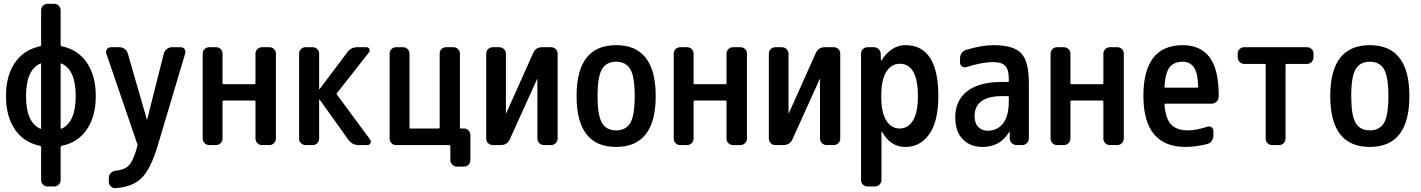

<svg xmlns="http://www.w3.org/2000/svg" viewBox="-20 -770 7540 1019"><path d="M193.4 -432.6Q118.2 -398.4 118.2 -259.8Q118.2 -121.1 193.4 -86.9Q194.3 -85.9 196.3 -86.9Q198.2 -87.9 198.2 -89.8V-429.7Q198.2 -431.6 196.3 -432.6Q194.3 -433.6 193.4 -432.6ZM301.8 -429.7V-89.8Q301.8 -87.9 303.7 -86.9Q305.7 -85.9 306.6 -86.9Q381.8 -121.1 381.8 -260.3Q381.8 -399.4 306.6 -432.6Q305.7 -433.6 303.7 -432.6Q301.8 -431.6 301.8 -429.7ZM192.4 3.9Q106.4 -13.7 59.1 -83Q11.7 -152.3 11.7 -260.3Q11.7 -368.2 59.1 -437Q106.4 -505.9 192.4 -524.4Q198.2 -526.4 198.2 -530.3V-714.8Q198.2 -729.5 208 -739.7Q217.8 -750 233.4 -750H266.6Q281.2 -750 291.5 -740.2Q301.8 -730.5 301.8 -714.8V-530.3Q301.8 -526.4 307.6 -524.4Q393.6 -506.8 440.9 -437.5Q488.3 -368.2 488.3 -260.3Q488.3 -152.3 440.9 -83Q393.6 -13.7 307.6 3.9Q301.8 5.9 301.8 9.8V184.6Q301.8 199.2 292 209.5Q282.2 219.7 266.6 219.7H233.4Q218.8 219.7 208.5 210Q198.2 200.2 198.2 184.6V9.8Q198.2 5.9 192.4 3.9Z M709 -4.9 543.9 -486.3Q540 -498 547.9 -508.8Q555.7 -519.5 568.4 -519.5H613.3Q628.9 -519.5 641.6 -510.3Q654.3 -501 658.2 -486.3L759.8 -134.8H760.7L849.6 -486.3Q853.5 -501 866.2 -510.3Q878.9 -519.5 893.6 -519.5H938.5Q952.1 -519.5 959.5 -509.3Q966.8 -499 962.9 -486.3L816.4 4.9Q779.3 127.9 731 175.3Q682.6 222.7 592.8 228.5Q579.1 229.5 568.4 219.2Q557.6 209 557.6 195.3V172.9Q557.6 158.2 568.4 147.9Q579.1 137.7 593.8 135.7Q642.6 131.8 666 105.5Q689.5 79.1 709 4.9Q710.9 0 709 -4.9Z M1090.8 0Q1076.2 0 1065.9 -9.8Q1055.7 -19.5 1055.7 -35.2V-485.4Q1055.7 -500 1065.9 -509.8Q1076.2 -519.5 1090.8 -519.5H1126Q1140.6 -519.5 1150.9 -509.8Q1161.1 -500 1161.1 -485.4V-328.1Q1161.1 -323.2 1166 -323.2H1331.1Q1335.9 -323.2 1335.9 -328.1V-485.4Q1335.9 -500 1346.2 -509.8Q1356.4 -519.5 1371.1 -519.5H1409.2Q1423.8 -519.5 1434.1 -509.8Q1444.3 -500 1444.3 -485.4V-35.2Q1444.3 -20.5 1434.1 -10.3Q1423.8 0 1409.2 0H1371.1Q1356.4 0 1346.2 -9.8Q1335.9 -19.5 1335.9 -35.2V-231.4Q1335.9 -236.3 1331.1 -236.3H1166Q1161.1 -236.3 1161.1 -231.4V-35.2Q1161.1 -20.5 1150.9 -10.3Q1140.6 0 1126 0Z M1602.5 0Q1587.9 0 1577.6 -9.8Q1567.4 -19.5 1567.4 -35.2V-485.4Q1567.4 -500 1577.6 -509.8Q1587.9 -519.5 1602.5 -519.5H1638.7Q1653.3 -519.5 1663.6 -509.8Q1673.8 -500 1673.8 -485.4V-297.9Q1673.8 -296.9 1674.8 -296.9L1676.8 -297.9L1823.2 -492.2Q1842.8 -520.5 1879.9 -519.5H1924.8Q1935.5 -519.5 1940.4 -509.8Q1945.3 -500 1938.5 -492.2L1768.6 -276.4Q1764.6 -272.5 1768.6 -267.6L1944.3 -29.3Q1951.2 -20.5 1946.3 -10.3Q1941.4 0 1929.7 0H1883.8Q1848.6 0 1828.1 -29.3L1676.8 -241.2Q1675.8 -242.2 1674.8 -242.2Q1673.8 -242.2 1673.8 -241.2V-35.2Q1673.8 -20.5 1664.1 -10.3Q1654.3 0 1638.7 0Z M2083 0Q2068.4 0 2058.1 -9.8Q2047.9 -19.5 2047.9 -35.2V-485.4Q2047.9 -500 2058.1 -509.8Q2068.4 -519.5 2083 -519.5H2118.2Q2132.8 -519.5 2143.1 -509.8Q2153.3 -500 2153.3 -485.4V-92.8Q2153.3 -87.9 2158.2 -87.9H2307.6Q2312.5 -87.9 2313.5 -92.8V-485.4Q2313.5 -500 2323.2 -509.8Q2333 -519.5 2347.7 -519.5H2385.7Q2400.4 -519.5 2410.6 -509.8Q2420.9 -500 2420.9 -485.4V-92.8Q2420.9 -87.9 2425.8 -87.9H2442.4Q2457 -87.9 2466.8 -77.6Q2476.6 -67.4 2476.6 -51.8V79.1Q2476.6 93.8 2466.8 104Q2457 114.3 2442.4 114.3H2406.2Q2391.6 114.3 2380.9 104Q2370.1 93.8 2370.1 79.1V4.9Q2370.1 0 2365.2 0Z M2595.7 0Q2581.1 0 2570.8 -9.8Q2560.5 -19.5 2560.5 -35.2V-485.4Q2560.5 -500 2570.8 -509.8Q2581.1 -519.5 2595.7 -519.5H2628.9Q2643.6 -519.5 2654.3 -509.8Q2665 -500 2665 -485.4V-169.9Q2665 -168.9 2666 -168.9Q2667 -168.9 2667 -169.9L2809.6 -488.3Q2823.2 -520.5 2860.4 -519.5H2904.3Q2918.9 -519.5 2929.2 -509.8Q2939.5 -500 2939.5 -485.4V-35.2Q2939.5 -20.5 2929.2 -10.3Q2918.9 0 2904.3 0H2868.2Q2853.5 0 2842.8 -9.8Q2832 -19.5 2832 -35.2V-349.6Q2832 -350.6 2831.1 -350.6Q2830.1 -350.6 2830.1 -349.6L2686.5 -32.2Q2672.9 0 2636.7 0Z M3325.2 -402.8Q3301.8 -442.4 3250 -442.4Q3198.2 -442.4 3174.8 -402.8Q3151.4 -363.3 3151.4 -260.3Q3151.4 -157.2 3174.8 -117.7Q3198.2 -78.1 3250 -78.1Q3301.8 -78.1 3325.2 -117.7Q3348.6 -157.2 3348.6 -260.3Q3348.6 -363.3 3325.2 -402.8ZM3460 -260.3Q3460 9.8 3250 9.8Q3040 9.8 3040 -260.3Q3040 -530.3 3250 -530.3Q3460 -530.3 3460 -260.3Z M3590.8 0Q3576.2 0 3565.9 -9.8Q3555.7 -19.5 3555.7 -35.2V-485.4Q3555.7 -500 3565.9 -509.8Q3576.2 -519.5 3590.8 -519.5H3626Q3640.6 -519.5 3650.9 -509.8Q3661.1 -500 3661.1 -485.4V-328.1Q3661.1 -323.2 3666 -323.2H3831.1Q3835.9 -323.2 3835.9 -328.1V-485.4Q3835.9 -500 3846.2 -509.8Q3856.4 -519.5 3871.1 -519.5H3909.2Q3923.8 -519.5 3934.1 -509.8Q3944.3 -500 3944.3 -485.4V-35.2Q3944.3 -20.5 3934.1 -10.3Q3923.8 0 3909.2 0H3871.1Q3856.4 0 3846.2 -9.8Q3835.9 -19.5 3835.9 -35.2V-231.4Q3835.9 -236.3 3831.1 -236.3H3666Q3661.1 -236.3 3661.1 -231.4V-35.2Q3661.1 -20.5 3650.9 -10.3Q3640.6 0 3626 0Z M4095.7 0Q4081.1 0 4070.8 -9.8Q4060.5 -19.5 4060.5 -35.2V-485.4Q4060.5 -500 4070.8 -509.8Q4081.1 -519.5 4095.7 -519.5H4128.9Q4143.6 -519.5 4154.3 -509.8Q4165 -500 4165 -485.4V-169.9Q4165 -168.9 4166 -168.9Q4167 -168.9 4167 -169.9L4309.6 -488.3Q4323.2 -520.5 4360.4 -519.5H4404.3Q4418.9 -519.5 4429.2 -509.8Q4439.5 -500 4439.5 -485.4V-35.2Q4439.5 -20.5 4429.2 -10.3Q4418.9 0 4404.3 0H4368.2Q4353.5 0 4342.8 -9.8Q4332 -19.5 4332 -35.2V-349.6Q4332 -350.6 4331.1 -350.6Q4330.1 -350.6 4330.1 -349.6L4186.5 -32.2Q4172.9 0 4136.7 0Z M4657.2 -264.6V-254.9Q4657.2 -171.9 4684.1 -129.9Q4710.9 -87.9 4754.9 -87.9Q4798.8 -87.9 4825.2 -129.9Q4851.6 -171.9 4851.6 -259.8Q4851.6 -431.6 4754.9 -431.6Q4710.9 -431.6 4684.1 -389.2Q4657.2 -346.7 4657.2 -264.6ZM4585 219.7Q4570.3 219.7 4560.1 210Q4549.8 200.2 4549.8 184.6V-485.4Q4549.8 -500 4560.1 -509.8Q4570.3 -519.5 4585 -519.5H4618.2Q4632.8 -519.5 4643.1 -509.8Q4653.3 -500 4654.3 -485.4L4655.3 -448.2H4656.2Q4658.2 -448.2 4658.2 -449.2Q4710 -530.3 4785.2 -530.3Q4960 -530.3 4960 -259.8Q4960 -126 4912.1 -58.1Q4864.3 9.8 4785.2 9.8Q4705.1 9.8 4661.1 -71.3Q4661.1 -72.3 4659.2 -72.3H4658.2V184.6Q4658.2 199.2 4647.9 209.5Q4637.7 219.7 4623 219.7Z M5297.9 -259.8Q5224.6 -259.8 5188.5 -232.4Q5152.3 -205.1 5152.3 -155.3Q5152.3 -117.2 5171.4 -96.7Q5190.4 -76.2 5221.7 -76.2Q5273.4 -76.2 5303.7 -115.2Q5334 -154.3 5334 -232.4V-254.9Q5334 -259.8 5329.1 -259.8ZM5195.3 9.8Q5128.9 9.8 5089.4 -31.2Q5049.8 -72.3 5049.8 -147.5Q5049.8 -236.3 5112.8 -285.6Q5175.8 -335 5297.9 -335H5329.1Q5334 -335 5334 -339.8V-351.6Q5334 -400.4 5315.4 -420.4Q5296.9 -440.4 5250 -440.4Q5192.4 -440.4 5109.4 -414.1Q5097.7 -410.2 5086.4 -417Q5075.2 -423.8 5075.2 -436.5V-460Q5075.2 -475.6 5084.5 -488.8Q5093.8 -502 5109.4 -505.9Q5191.4 -530.3 5252 -530.3Q5358.4 -530.3 5399.4 -487.8Q5440.4 -445.3 5440.4 -332V-35.2Q5440.4 -20.5 5430.2 -10.3Q5419.9 0 5405.3 0H5376Q5361.3 0 5350.6 -9.8Q5339.8 -19.5 5338.9 -35.2V-69.3Q5338.9 -70.3 5337.9 -70.3Q5335.9 -70.3 5335.9 -69.3Q5288.1 9.8 5195.3 9.8Z M5590.8 0Q5576.2 0 5565.9 -9.8Q5555.7 -19.5 5555.7 -35.2V-485.4Q5555.7 -500 5565.9 -509.8Q5576.2 -519.5 5590.8 -519.5H5626Q5640.6 -519.5 5650.9 -509.8Q5661.1 -500 5661.1 -485.4V-328.1Q5661.1 -323.2 5666 -323.2H5831.1Q5835.9 -323.2 5835.9 -328.1V-485.4Q5835.9 -500 5846.2 -509.8Q5856.4 -519.5 5871.1 -519.5H5909.2Q5923.8 -519.5 5934.1 -509.8Q5944.3 -500 5944.3 -485.4V-35.2Q5944.3 -20.5 5934.1 -10.3Q5923.8 0 5909.2 0H5871.1Q5856.4 0 5846.2 -9.8Q5835.9 -19.5 5835.9 -35.2V-231.4Q5835.9 -236.3 5831.1 -236.3H5666Q5661.1 -236.3 5661.1 -231.4V-35.2Q5661.1 -20.5 5650.9 -10.3Q5640.6 0 5626 0Z M6257.8 -442.4Q6210.9 -442.4 6188 -413.6Q6165 -384.8 6160.2 -309.6Q6160.2 -304.7 6165 -304.7H6335Q6338.9 -304.7 6338.9 -309.6Q6337.9 -379.9 6317.4 -411.1Q6296.9 -442.4 6257.8 -442.4ZM6272.5 9.8Q6048.8 9.8 6048.3 -260.3Q6047.9 -530.3 6257.8 -530.3Q6351.6 -530.3 6399.9 -465.8Q6448.2 -401.4 6448.2 -261.7Q6448.2 -260.7 6447.8 -258.3Q6447.3 -255.9 6447.3 -254.9Q6447.3 -240.2 6436 -230Q6424.8 -219.7 6410.2 -219.7H6165Q6160.2 -219.7 6160.2 -214.8Q6166 -139.6 6195.8 -108.9Q6225.6 -78.1 6285.2 -78.1Q6329.1 -78.1 6387.7 -97.7Q6399.4 -101.6 6409.7 -94.7Q6419.9 -87.9 6419.9 -75.2V-49.8Q6419.9 -34.2 6410.6 -21.5Q6401.4 -8.8 6384.8 -4.9Q6324.2 9.8 6272.5 9.8Z M6584 -430.7Q6569.3 -430.7 6559.1 -440.9Q6548.8 -451.2 6548.8 -465.8V-485.4Q6548.8 -500 6559.1 -509.8Q6569.3 -519.5 6584 -519.5H6916Q6930.7 -519.5 6940.9 -509.8Q6951.2 -500 6951.2 -485.4V-465.8Q6951.2 -451.2 6940.9 -440.9Q6930.7 -430.7 6916 -430.7H6807.6Q6802.7 -430.7 6802.7 -425.8V-35.2Q6802.7 -20.5 6793 -10.3Q6783.2 0 6767.6 0H6732.4Q6717.8 0 6707.5 -9.8Q6697.3 -19.5 6697.3 -35.2V-425.8Q6697.3 -430.7 6692.4 -430.7Z M7325.2 -402.8Q7301.8 -442.4 7250 -442.4Q7198.2 -442.4 7174.8 -402.8Q7151.4 -363.3 7151.4 -260.3Q7151.4 -157.2 7174.8 -117.7Q7198.2 -78.1 7250 -78.1Q7301.8 -78.1 7325.2 -117.7Q7348.6 -157.2 7348.6 -260.3Q7348.6 -363.3 7325.2 -402.8ZM7460 -260.3Q7460 9.8 7250 9.8Q7040 9.8 7040 -260.3Q7040 -530.3 7250 -530.3Q7460 -530.3 7460 -260.3Z"/></svg>

Font: Rounded-L Mgen+ 1m medium
Style: Regular
Weight: 500
Designer: [Source Han Sans]
Ryoko NISHIZUKA  (kana & ideographs); Paul D. Hunt (Latin, Greek & Cyrillic); Wenlong ZHANG  (bopomofo
Version: Version 1.059.20150602